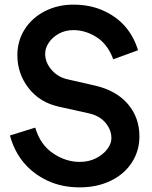

<svg xmlns="http://www.w3.org/2000/svg" viewBox="-20 -787 657 829"><path d="M23 -202 132 -236Q154 -162 209 -125Q264 -88 324 -88Q364 -88 395 -104Q426 -120 443.5 -143.5Q461 -167 461 -190Q461 -227 435 -257.5Q409 -288 362 -298L236 -326Q152 -344 103.5 -406.5Q55 -469 55 -549Q55 -611 87 -661Q119 -711 174.5 -739Q230 -767 296 -767Q369 -767 426.5 -741Q484 -715 521 -672Q558 -629 576 -570L469 -531Q445 -596 397 -626.5Q349 -657 297 -657Q262 -657 234 -641.5Q206 -626 190.5 -602.5Q175 -579 175 -555Q175 -517 203 -485Q231 -453 274 -444L388 -418Q481 -397 531.5 -338.5Q582 -280 582 -198Q582 -136 549.5 -85.5Q517 -35 458 -6.5Q399 22 324 22Q246 22 184 -7.5Q122 -37 81.5 -86Q41 -135 23 -202Z"/></svg>

Font: BLUETTI 2.0 Medium
Style: Italic
Weight: 500
Designer: Stijn de Vries
Foundry: tokotype
Version: Version 2.005;October 31, 2023;FontCreator 14.0.0.2814 64-bi